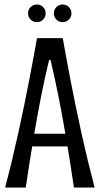

<svg xmlns="http://www.w3.org/2000/svg" viewBox="-20 -842 448 862"><path d="M312 0Q305.2 -46.9 297.9 -92.8Q290.5 -138.7 283.2 -184.6H124.5Q116.7 -138.7 109.6 -92.8Q102.5 -46.9 95.7 0H2.9Q18.6 -59.1 33.7 -121.8Q48.8 -184.6 62.5 -246.8Q76.2 -309.1 88.6 -369.4Q101.1 -429.7 111.6 -484.6Q122.1 -539.6 130.9 -586.9Q139.6 -634.3 146 -670.9H261.7Q268.1 -634.3 276.9 -586.9Q285.6 -539.6 296.1 -484.6Q306.6 -429.7 319.1 -369.4Q331.5 -309.1 345.2 -246.8Q358.9 -184.6 374 -121.8Q389.2 -59.1 404.8 0ZM200.2 -572.3Q180.2 -489.3 164.1 -407.2Q147.9 -325.2 133.8 -241.7H273.4Q259.3 -325.2 242.9 -407.2Q226.6 -489.3 207 -572.3ZM106 -782.2Q106 -798.8 117.4 -810.3Q128.9 -821.8 145.5 -821.8Q162.1 -821.8 173.6 -810.3Q185.1 -798.8 185.1 -782.2Q185.1 -765.6 173.6 -754.2Q162.1 -742.7 145.5 -742.7Q128.9 -742.7 117.4 -754.2Q106 -765.6 106 -782.2ZM221.7 -782.2Q221.7 -798.8 233.2 -810.3Q244.6 -821.8 261.2 -821.8Q277.8 -821.8 289.3 -810.3Q300.8 -798.8 300.8 -782.2Q300.8 -765.6 289.3 -754.2Q277.8 -742.7 261.2 -742.7Q244.6 -742.7 233.2 -754.2Q221.7 -765.6 221.7 -782.2Z"/></svg>

Font: Crushed
Style: Regular
Weight: 400
Width: 3
Designer: Astigmatic (AOETI)
Foundry: Astigmatic (AOETI)
Version: Version 001.001